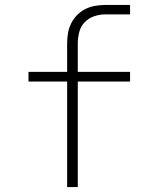

<svg xmlns="http://www.w3.org/2000/svg" viewBox="-20 -755 640 775"><path d="M251 0V-426H95V-465H251V-580Q251 -601 254.5 -621.5Q258 -642 267.5 -661Q277 -680 292 -695Q307 -710 325.5 -719Q344 -728 364.5 -731.5Q385 -735 406 -735H505V-697H406Q383 -697 360.5 -689.5Q338 -682 322 -665.5Q306 -649 300 -626Q294 -603 294 -580V-465H505V-426H294V0Z"/></svg>

Font: Iosevka SS04 XLt Ex
Style: Regular
Weight: 200
Width: 7
Monospace: yes
Designer: Belleve Invis
Foundry: Belleve Invis
Version: Version 19.0.0; ttfautohint (v1.8.4)